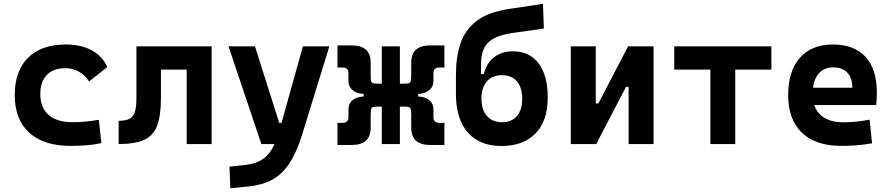

<svg xmlns="http://www.w3.org/2000/svg" viewBox="-20 -763 4728 1017"><path d="M353.5 9.8Q212.4 9.8 135.3 -59.8Q58.1 -129.4 58.1 -259.8Q58.1 -386.7 128.4 -457Q198.6 -527.3 329.1 -527.3Q409.4 -527.3 466.7 -496.1Q523.9 -464.8 547.9 -407.7L452.1 -331.5Q430.8 -365.1 397.7 -383.5Q364.5 -401.9 325.2 -401.9Q263.2 -401.9 228.3 -366.2Q193.4 -330.5 193.4 -264.6Q193.4 -191.9 237.9 -153.8Q282.5 -115.7 365.2 -115.7Q400.3 -115.7 435.3 -119.1Q470.3 -122.6 503.4 -128.4L517.1 -4.9Q477.6 3.9 435.5 6.8Q393.4 9.8 353.5 9.8Z M608.4 0V-123Q644.5 -123 665 -133.5Q685.5 -144 694.1 -169.9Q702.6 -195.8 702.6 -241.2V-517.6H832.5V-244.6Q832.5 -150.4 812.3 -97.2Q792.1 -43.9 743.2 -22Q694.3 0 608.4 0ZM968.8 0V-517.6H1101.1V0ZM728 -394.5V-517.6H1083V-394.5Z M1200.2 234.4 1195.3 119.6 1284.7 109.9Q1330.6 104.5 1363.3 85.4Q1396 66.4 1419.2 28.6Q1442.4 -9.3 1459.5 -70.3L1584.5 -517.6H1724.6L1579.1 -45.9Q1549.8 47.4 1511.7 104.2Q1473.6 161.1 1421.4 189.2Q1369.1 217.3 1296.4 224.6ZM1364.3 0 1190.4 -517.6H1330.6L1459 -112.3H1482.4V0Z M2151.4 -261.7 2123.5 -319.8Q2149.9 -319.8 2154.1 -328.6Q2158.2 -337.4 2158.2 -364.3V-428.7Q2158.2 -478 2183.8 -500.2Q2209.5 -522.5 2258.3 -522.5H2334V-405.3H2304.7Q2293.9 -405.3 2284.9 -398.7Q2275.9 -392.1 2275.9 -376.5V-335.4Q2275.9 -304.2 2255.4 -286.6Q2234.9 -269 2205.1 -266.6ZM1767.6 4.9V-112.3H1796.9Q1808.1 -112.3 1816.9 -119.1Q1825.7 -126 1825.7 -141.1V-182.1Q1825.7 -213.9 1846.2 -231.2Q1866.7 -248.5 1896.5 -251L1950.2 -255.9L1978 -198.2Q1951.7 -198.2 1947.5 -189.5Q1943.4 -180.7 1943.4 -153.8V-88.9Q1943.4 -39.6 1917.7 -17.3Q1892.1 4.9 1843.3 4.9ZM1906.2 -198.2V-319.8H2012.7V-198.2ZM1950.2 -261.7 1896.5 -266.6Q1866.7 -269 1846.2 -286.6Q1825.7 -304.2 1825.7 -335.4V-376.5Q1825.7 -392.1 1816.9 -398.7Q1808.1 -405.3 1796.9 -405.3H1767.6V-522.5H1843.3Q1892.1 -522.5 1917.7 -500.2Q1943.4 -478 1943.4 -428.7V-364.3Q1943.4 -337.4 1947.5 -328.6Q1951.7 -319.8 1978 -319.8ZM2002.4 0V-517.6H2098.1V0ZM2258.3 4.9Q2209.5 4.9 2183.8 -17.3Q2158.2 -39.6 2158.2 -88.9V-153.8Q2158.2 -180.7 2154.1 -189.5Q2149.9 -198.2 2123.5 -198.2L2151.4 -255.9L2205.1 -251Q2234.9 -248.5 2255.4 -231.2Q2275.9 -213.9 2275.9 -182.1V-141.1Q2275.9 -126 2284.9 -119.1Q2293.9 -112.3 2304.7 -112.3H2334V4.9ZM2084.5 -198.2V-319.8H2195.3V-198.2Z M2635.7 10.3Q2558.6 10.3 2504.6 -22.2Q2450.7 -54.7 2422.9 -116.5Q2395 -178.2 2395 -265.6V-368.2Q2395 -460.4 2419.2 -532.7Q2443.4 -605 2504.6 -652.1Q2565.9 -699.2 2677.7 -715.8L2856 -742.7L2860.8 -611.8L2704.6 -589.8Q2658.7 -583.5 2625.5 -572.3Q2592.3 -561 2570.6 -542Q2548.8 -522.9 2538.3 -493.4Q2527.8 -463.9 2527.8 -420.9V-371.1H2543Q2556.6 -428.7 2597.4 -460Q2638.2 -491.2 2696.8 -491.2Q2784.7 -491.2 2833 -427.2Q2881.3 -363.3 2881.3 -245.6Q2881.3 -123.5 2817.1 -56.6Q2752.9 10.3 2635.7 10.3ZM2639.6 -115.7Q2690.4 -115.7 2718.3 -148.4Q2746.1 -181.2 2746.1 -240.2Q2746.1 -299.3 2718 -332Q2689.9 -364.7 2639.6 -364.7Q2587.9 -364.7 2559.1 -332.3Q2530.3 -299.8 2530.3 -240.2Q2530.3 -181.2 2559.3 -148.4Q2588.4 -115.7 2639.6 -115.7Z M3100.6 0V-214.8H3149.4L3307.1 -517.6H3341.3V-302.7H3295.9L3138.2 0ZM3003.4 0V-517.6H3135.7V0ZM3309.6 0V-517.6H3441.9V0Z M3742.7 0V-517.6H3874.5V0ZM3551.3 -394.5V-517.6H4065.9V-394.5Z M4435.5 9.8Q4301.1 9.8 4228 -59.8Q4154.8 -129.4 4154.8 -259.8Q4154.8 -386.7 4217 -457Q4279.2 -527.3 4392.6 -527.3Q4503.4 -527.3 4564 -462.4Q4624.5 -397.4 4624.5 -273.4Q4624.5 -238.3 4621.4 -206.5H4241.7V-298.3H4494.6Q4494.6 -350.5 4468 -378.4Q4441.4 -406.2 4393.6 -406.2Q4341.8 -406.2 4313.2 -369.4Q4284.7 -332.5 4284.7 -264.6Q4284.7 -191.5 4327 -153.4Q4369.3 -115.2 4447.3 -115.2Q4482.5 -115.2 4516.6 -118.9Q4550.8 -122.6 4586.4 -128.9L4599.1 -3.9Q4549.5 4.9 4508.4 7.3Q4467.2 9.8 4435.5 9.8Z"/></svg>

Font: Cascadia Mono
Style: Regular
Weight: 400
Monospace: yes
Designer: Aaron Bell
Foundry: Saja Typeworks
Version: Version 2404.023